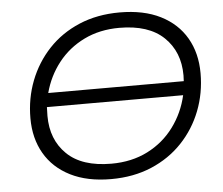

<svg xmlns="http://www.w3.org/2000/svg" viewBox="-51 -764 959 827"><g transform="rotate(-5 428.5 -350.0)"><path d="M397 6Q294 6 221.5 -30.5Q149 -67 111 -132.5Q73 -198 73 -285Q73 -371 102.5 -447Q132 -523 187 -581.5Q242 -640 320 -673Q398 -706 495 -706Q599 -706 671.5 -669.5Q744 -633 782 -567.5Q820 -502 820 -415Q820 -329 790.5 -253Q761 -177 705.5 -118.5Q650 -60 572 -27Q494 6 397 6ZM404 -60Q492 -60 561 -95Q630 -130 675 -191Q720 -252 737 -327H148Q147 -308 147 -289Q147 -186 212 -123Q277 -60 404 -60ZM159 -387H745Q746 -399 746 -412Q746 -514 680.5 -577Q615 -640 488 -640Q403 -640 335.5 -607Q268 -574 223 -516.5Q178 -459 159 -387Z"/></g></svg>

Font: Montserrat
Style: Italic
Weight: 400
Italic angle: -11.3°
Designer: Julieta Ulanovsky
Foundry: Julieta Ulanovsky
Version: Version 9.000; ttfautohint (v1.8.4.7-5d5b)